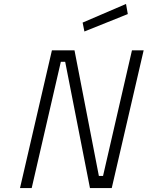

<svg xmlns="http://www.w3.org/2000/svg" viewBox="-20 -949 745 969"><path d="M397 -835 616 -929 625 -878 406 -790ZM242 -695H356L479 -61H500L646 -695H705L544 0H434L309 -637H287L140 0H81Z"/></svg>

Font: Cairo Light
Style: Italic
Weight: 300
Italic angle: -13°
Designer: Mohamed Gaber, Accademia di Belle Arti di Urbino and others
Foundry: Kief Type Foundry, Accademia di Belle Arti di Urbino and others
Version: Version 3.011